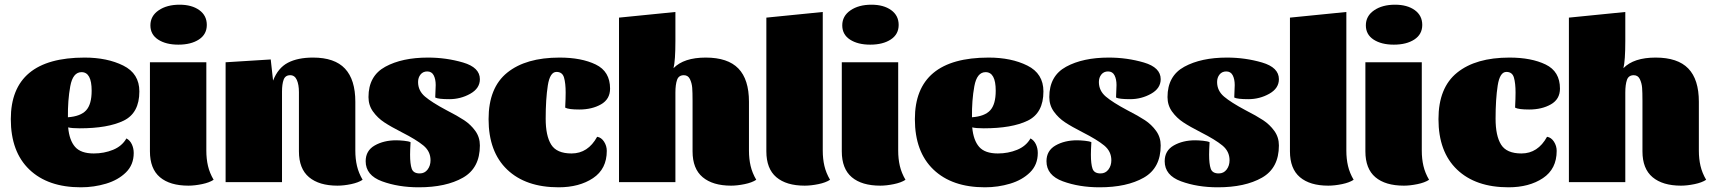

<svg xmlns="http://www.w3.org/2000/svg" viewBox="-20 -775 7287 817"><path d="M549 -124Q549 -74 516 -41.5Q483 -9 431.5 6.5Q380 22 324 22Q184 22 105 -53.5Q26 -129 26 -268Q26 -530 340 -530Q436 -530 504.5 -496Q573 -462 573 -386Q573 -294 506 -261.5Q439 -229 319 -229Q286 -229 270 -233Q275 -178 299.5 -150Q324 -122 379 -122Q423 -122 461 -137.5Q499 -153 518 -186Q533 -178 541 -161Q549 -144 549 -124ZM269 -276Q323 -280 346.5 -305.5Q370 -331 370 -389Q370 -468 327 -468Q290 -468 279 -408Q268 -348 269 -276Z M860 -669Q860 -629 826.5 -607Q793 -585 739 -585Q686 -585 653 -606.5Q620 -628 620 -667Q620 -707 655 -731Q690 -755 744 -755Q796 -755 828 -732Q860 -709 860 -669ZM858 -134Q858 -99 865 -69Q872 -39 889 -10Q871 2 839.5 8.5Q808 15 782 15Q703 15 660.5 -21Q618 -57 618 -131V-510H858Z M940 -510 1132 -522 1142 -432Q1163 -486 1205 -508Q1247 -530 1312 -530Q1404 -530 1448 -483Q1492 -436 1492 -342V-134Q1492 -99 1499 -69Q1506 -39 1523 -10Q1505 2 1474 8.5Q1443 15 1416 15Q1338 15 1295 -21Q1252 -57 1252 -131V-346Q1252 -351 1252 -383Q1252 -415 1243 -435Q1234 -455 1215 -455Q1194 -455 1187 -436Q1180 -417 1180 -385V-351V0H940Z M1759 -426Q1759 -389 1788.5 -364Q1818 -339 1880 -306Q1927 -282 1955 -263.5Q1983 -245 2002.5 -218Q2022 -191 2022 -156Q2022 -60 1950 -19Q1878 22 1762 22Q1675 22 1605.5 -3.5Q1536 -29 1536 -89Q1536 -134 1574.5 -156Q1613 -178 1666 -178Q1680 -178 1699.5 -176Q1719 -174 1727 -170Q1725 -136 1725 -117Q1725 -77 1732 -57Q1739 -37 1766 -37Q1787 -37 1799.5 -53.5Q1812 -70 1812 -93Q1812 -131 1781.5 -156Q1751 -181 1690 -212Q1643 -236 1615 -254.5Q1587 -273 1567.5 -300Q1548 -327 1548 -362Q1548 -452 1619.5 -491Q1691 -530 1801 -530Q1879 -530 1950.5 -509Q2022 -488 2022 -438Q2022 -399 1981 -376Q1940 -353 1892 -353Q1845 -353 1832 -360L1834 -413Q1834 -438 1825.5 -454.5Q1817 -471 1798 -471Q1780 -471 1769.5 -458Q1759 -445 1759 -426Z M2302 -270Q2302 -197 2325.5 -159.5Q2349 -122 2412 -122Q2482 -122 2521 -193Q2539 -190 2550.5 -172Q2562 -154 2562 -133Q2562 -56 2503.5 -17Q2445 22 2357 22Q2217 22 2138 -53.5Q2059 -129 2059 -268Q2059 -402 2138.5 -466Q2218 -530 2361 -530Q2454 -530 2515 -500.5Q2576 -471 2576 -398Q2576 -353 2537.5 -331Q2499 -309 2445 -309Q2399 -309 2385 -317Q2387 -357 2387 -381Q2387 -421 2380 -445Q2373 -469 2348 -469Q2320 -469 2311 -411Q2302 -353 2302 -270Z M2854 -601Q2854 -517 2846 -485Q2890 -530 2983 -530Q3077 -530 3122 -483.5Q3167 -437 3167 -342V-134Q3167 -99 3174 -69Q3181 -39 3198 -10Q3180 2 3148.5 8.5Q3117 15 3091 15Q3013 15 2970 -21Q2927 -57 2927 -131V-346Q2927 -382 2925.5 -401.5Q2924 -421 2916 -438Q2908 -455 2890 -455Q2868 -455 2861 -435Q2854 -415 2854 -381V-351V0H2614V-700L2854 -724Z M3481 -724V-134Q3481 -99 3488 -69Q3495 -39 3512 -10Q3494 2 3462.5 8.5Q3431 15 3404 15Q3326 15 3283.5 -21Q3241 -57 3241 -131V-700Z M3804 -669Q3804 -629 3770.5 -607Q3737 -585 3683 -585Q3630 -585 3597 -606.5Q3564 -628 3564 -667Q3564 -707 3599 -731Q3634 -755 3688 -755Q3740 -755 3772 -732Q3804 -709 3804 -669ZM3802 -134Q3802 -99 3809 -69Q3816 -39 3833 -10Q3815 2 3783.5 8.5Q3752 15 3726 15Q3647 15 3604.5 -21Q3562 -57 3562 -131V-510H3802Z M4396 -124Q4396 -74 4363 -41.5Q4330 -9 4278.5 6.5Q4227 22 4171 22Q4031 22 3952 -53.5Q3873 -129 3873 -268Q3873 -530 4187 -530Q4283 -530 4351.5 -496Q4420 -462 4420 -386Q4420 -294 4353 -261.5Q4286 -229 4166 -229Q4133 -229 4117 -233Q4122 -178 4146.5 -150Q4171 -122 4226 -122Q4270 -122 4308 -137.5Q4346 -153 4365 -186Q4380 -178 4388 -161Q4396 -144 4396 -124ZM4116 -276Q4170 -280 4193.5 -305.5Q4217 -331 4217 -389Q4217 -468 4174 -468Q4137 -468 4126 -408Q4115 -348 4116 -276Z M4656 -426Q4656 -389 4685.5 -364Q4715 -339 4777 -306Q4824 -282 4852 -263.5Q4880 -245 4899.5 -218Q4919 -191 4919 -156Q4919 -60 4847 -19Q4775 22 4659 22Q4572 22 4502.5 -3.5Q4433 -29 4433 -89Q4433 -134 4471.5 -156Q4510 -178 4563 -178Q4577 -178 4596.5 -176Q4616 -174 4624 -170Q4622 -136 4622 -117Q4622 -77 4629 -57Q4636 -37 4663 -37Q4684 -37 4696.5 -53.5Q4709 -70 4709 -93Q4709 -131 4678.5 -156Q4648 -181 4587 -212Q4540 -236 4512 -254.5Q4484 -273 4464.5 -300Q4445 -327 4445 -362Q4445 -452 4516.5 -491Q4588 -530 4698 -530Q4776 -530 4847.5 -509Q4919 -488 4919 -438Q4919 -399 4878 -376Q4837 -353 4789 -353Q4742 -353 4729 -360L4731 -413Q4731 -438 4722.5 -454.5Q4714 -471 4695 -471Q4677 -471 4666.5 -458Q4656 -445 4656 -426Z M5159 -426Q5159 -389 5188.5 -364Q5218 -339 5280 -306Q5327 -282 5355 -263.5Q5383 -245 5402.5 -218Q5422 -191 5422 -156Q5422 -60 5350 -19Q5278 22 5162 22Q5075 22 5005.5 -3.5Q4936 -29 4936 -89Q4936 -134 4974.5 -156Q5013 -178 5066 -178Q5080 -178 5099.5 -176Q5119 -174 5127 -170Q5125 -136 5125 -117Q5125 -77 5132 -57Q5139 -37 5166 -37Q5187 -37 5199.5 -53.5Q5212 -70 5212 -93Q5212 -131 5181.5 -156Q5151 -181 5090 -212Q5043 -236 5015 -254.5Q4987 -273 4967.5 -300Q4948 -327 4948 -362Q4948 -452 5019.5 -491Q5091 -530 5201 -530Q5279 -530 5350.5 -509Q5422 -488 5422 -438Q5422 -399 5381 -376Q5340 -353 5292 -353Q5245 -353 5232 -360L5234 -413Q5234 -438 5225.5 -454.5Q5217 -471 5198 -471Q5180 -471 5169.5 -458Q5159 -445 5159 -426Z M5709 -724V-134Q5709 -99 5716 -69Q5723 -39 5740 -10Q5722 2 5690.5 8.5Q5659 15 5632 15Q5554 15 5511.5 -21Q5469 -57 5469 -131V-700Z M6032 -669Q6032 -629 5998.5 -607Q5965 -585 5911 -585Q5858 -585 5825 -606.5Q5792 -628 5792 -667Q5792 -707 5827 -731Q5862 -755 5916 -755Q5968 -755 6000 -732Q6032 -709 6032 -669ZM6030 -134Q6030 -99 6037 -69Q6044 -39 6061 -10Q6043 2 6011.5 8.5Q5980 15 5954 15Q5875 15 5832.5 -21Q5790 -57 5790 -131V-510H6030Z M6344 -270Q6344 -197 6367.5 -159.5Q6391 -122 6454 -122Q6524 -122 6563 -193Q6581 -190 6592.5 -172Q6604 -154 6604 -133Q6604 -56 6545.5 -17Q6487 22 6399 22Q6259 22 6180 -53.5Q6101 -129 6101 -268Q6101 -402 6180.5 -466Q6260 -530 6403 -530Q6496 -530 6557 -500.5Q6618 -471 6618 -398Q6618 -353 6579.5 -331Q6541 -309 6487 -309Q6441 -309 6427 -317Q6429 -357 6429 -381Q6429 -421 6422 -445Q6415 -469 6390 -469Q6362 -469 6353 -411Q6344 -353 6344 -270Z M6896 -601Q6896 -517 6888 -485Q6932 -530 7025 -530Q7119 -530 7164 -483.5Q7209 -437 7209 -342V-134Q7209 -99 7216 -69Q7223 -39 7240 -10Q7222 2 7190.5 8.5Q7159 15 7133 15Q7055 15 7012 -21Q6969 -57 6969 -131V-346Q6969 -382 6967.5 -401.5Q6966 -421 6958 -438Q6950 -455 6932 -455Q6910 -455 6903 -435Q6896 -415 6896 -381V-351V0H6656V-700L6896 -724Z"/></svg>

Font: Sansita Black
Style: Regular
Weight: 900
Designer: Pablo Cosgaya
Foundry: Omnibus-Type
Version: Version 1.006; ttfautohint (v1.5)